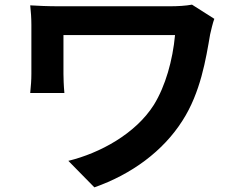

<svg xmlns="http://www.w3.org/2000/svg" viewBox="-20 -751 1040 826"><path d="M902 -670 806 -731C779 -726 744 -724 711 -724C640 -724 273 -724 233 -724C186 -724 142 -726 110 -728C113 -702 115 -671 115 -644C115 -598 115 -473 115 -433C115 -406 113 -382 110 -351H257C254 -382 253 -418 253 -433C253 -473 253 -569 253 -600C325 -600 670 -600 733 -600C723 -492 692 -381 642 -300C563 -175 409 -92 274 -59L386 55C546 -1 682 -101 765 -232C843 -353 866 -498 884 -603C887 -617 896 -655 902 -670Z"/></svg>

Font: Noto Sans CJK TC
Style: Bold
Weight: 700
Designer: Ryoko NISHIZUKA 西塚涼子 (kana, bopomofo & ideographs); Paul D. Hunt (Latin, Greek & Cyrillic); Sandoll Communications 산돌커뮤니
Foundry: Adobe
Version: Version 2.004;hotconv 1.0.118;makeotfexe 2.5.65603